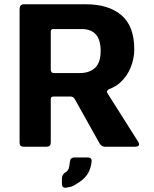

<svg xmlns="http://www.w3.org/2000/svg" viewBox="-20 -687 722 899"><path d="M231.3 -345H354.3Q399 -345 425.2 -369.5Q451.3 -394 451.3 -448.7Q451.3 -500.3 428.8 -525.7Q406.3 -551 362.3 -551H230Q218.7 -551.7 217.7 -539.7V-360.3Q218 -345.7 231.3 -345ZM310.7 -235H230.3Q217.7 -235 217.7 -223V-20Q217.7 0 198 0H90Q71.7 0 71.7 -19V-644.3Q71.7 -666.3 91 -667H381.7Q488.7 -667 548.7 -615.7Q608.7 -564.3 608.7 -456.3Q608.7 -412.7 591.7 -370.7Q574.7 -328.7 541.7 -299.3Q521.3 -281 491 -269.7Q475 -261 484.3 -248.7L625 -26.3Q642.3 -0.7 611.7 0H470Q455.3 -0.7 446.3 -15.3L329.7 -223.7Q322.7 -235 310.7 -235ZM270 147.7Q270 129.3 288.3 118.7Q298.3 111.7 301.5 102.7Q304.7 93.7 307.3 70.7Q309 50.3 328.7 50.3H390.3Q409.3 50.3 409.3 66.7Q405.7 99.7 395 119Q380.3 147.3 351.7 165.3Q324.3 184.3 313.7 187Q295.7 191 287.7 192.3Q270 192.7 270 174.7Z"/></svg>

Font: Vivano Light
Style: Regular
Weight: 300
Designer: Joe Prince, Josias Burgherr
Version: Version 2.064;September 19, 2022;FontCreator 14.0.0.2877 64-